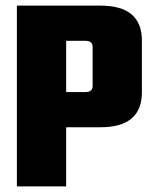

<svg xmlns="http://www.w3.org/2000/svg" viewBox="-20 -662 544 682"><path d="M40 -642H337Q484 -642 484 -518V-334Q484 -210 337 -210H215V0H40ZM309 -357V-495Q309 -517 284 -517H215V-335H284Q309 -335 309 -357Z"/></svg>

Font: Teko
Style: Bold
Weight: 700
Designer: Manushi Parikh, Jonny Pinhorn
Foundry: Indian Type Foundry
Version: Version 1.106;PS 1.0;hotconv 1.0.78;makeotf.lib2.5.61930; tt